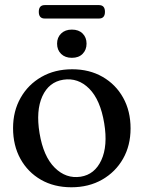

<svg xmlns="http://www.w3.org/2000/svg" viewBox="-20 -742 578 772"><path d="M270.5 -463.5Q339.5 -463.5 392.5 -433Q445.5 -402.5 475.2 -349Q505 -295.5 505 -225.5Q505 -157 474.8 -103.8Q444.5 -50.5 390.8 -19.8Q337 11 267 11Q197.5 11 144.8 -19.2Q92 -49.5 62.2 -103.2Q32.5 -157 32.5 -227Q32.5 -295 62.8 -348.5Q93 -402 146.8 -432.8Q200.5 -463.5 270.5 -463.5ZM304.5 -31.5Q361 -40.5 387.5 -98.2Q414 -156 399 -246.5Q383.5 -340.5 338.8 -385.5Q294 -430.5 234.5 -421.5Q176.5 -412.5 150.2 -354.8Q124 -297 139 -206.5Q154.5 -113 200 -67.8Q245.5 -22.5 304.5 -31.5ZM269 -509.5Q242 -509.5 225.8 -525.2Q209.5 -541 209.5 -566.5Q209.5 -591.5 225.8 -607.2Q242 -623 269 -623Q296.5 -623 312.2 -607.2Q328 -591.5 328 -566.5Q328 -541.5 312.2 -525.5Q296.5 -509.5 269 -509.5ZM136 -694.5Q136 -721.5 160 -721.5H378Q402 -721.5 402 -694.5Q402 -667.5 378 -667.5H160Q136 -667.5 136 -694.5Z"/></svg>

Font: Fraunces 72pt Soft
Style: Regular
Weight: 400
Version: Version 1.000;[b76b70a41]